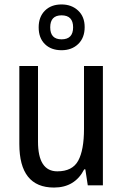

<svg xmlns="http://www.w3.org/2000/svg" viewBox="-20 -834 555 864"><path d="M361 -712Q361 -759 331.5 -786.5Q302 -814 257 -814Q210 -814 182 -786Q154 -758 154 -711Q154 -663 182 -635.5Q210 -608 257 -608Q303 -608 332 -636Q361 -664 361 -712ZM206 -711Q206 -765 257 -765Q309 -765 309 -711Q309 -657 257 -657Q206 -657 206 -711ZM358 -537V-254Q358 -159 332 -111Q306 -63 238 -63Q151 -63 151 -197V-537H67V-186Q67 10 223 10Q317 10 359 -72H364L375 0H443V-537Z"/></svg>

Font: Noto Sans Display SemiCondensed
Style: Regular
Weight: 400
Width: 4
Designer: Monotype Design team
Foundry: Monotype Imaging Inc.
Version: 1.000